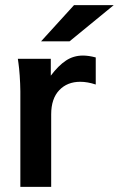

<svg xmlns="http://www.w3.org/2000/svg" viewBox="-20 -731 465 751"><path d="M59.6 0V-374Q59.6 -388.7 58.8 -404.1Q58.1 -419.4 57.1 -435.1Q56.2 -450.7 54.7 -463.1Q53.2 -475.6 52.2 -483.9L49.8 -501H178.7V-435.1Q208.5 -474.6 238 -494.1Q267.6 -513.7 304.7 -513.7Q326.7 -513.7 354.5 -506.3V-400.4Q322.3 -411.1 293.9 -411.1Q243.2 -411.1 211.9 -378.4Q180.2 -345.2 180.2 -283.7V0ZM140.6 -569.3 269.5 -710.9H424.8L252 -569.3Z"/></svg>

Font: Ride
Style: Bold
Weight: 700
Version: Version 3.000